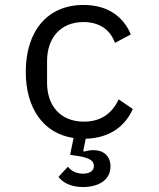

<svg xmlns="http://www.w3.org/2000/svg" viewBox="-20 -548 640 775"><path d="M317 -528C171 -528 84 -422 84 -258C84 -111 155 -9 277 9L263 77L291 81C347 89 359 104 359 122C359 143 340 153 315 153C286 153 266 140 254 125L216 166C230 185 261 207 315 207C374 207 426 181 426 124C426 81 397 58 358 58C346 58 332 60 319 64L316 61L326 12C425 9 486 -40 516 -108L459 -147C433 -91 388 -57 319 -57C222 -57 170 -123 170 -214V-302C170 -393 223 -459 317 -459C381 -459 425 -428 444 -375L508 -409C479 -479 417 -528 317 -528Z"/></svg>

Font: IBM Plex Mono
Style: Regular
Weight: 400
Monospace: yes
Designer: Mike Abbink, Paul van der Laan, Pieter van Rosmalen
Foundry: Bold Monday
Version: Version 2.004